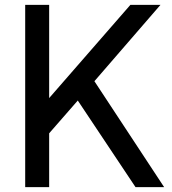

<svg xmlns="http://www.w3.org/2000/svg" viewBox="-20 -765 702 785"><path d="M83 0H181V-220L298 -354L534 0H651L366 -433L636 -745H513L181 -364V-745H83Z"/></svg>

Font: Plus Jakarta Sans Medium
Style: Regular
Weight: 500
Designer: Gumpita Rahayu
Foundry: Tokotype
Version: Version 2.004; ttfautohint (v1.8.3)